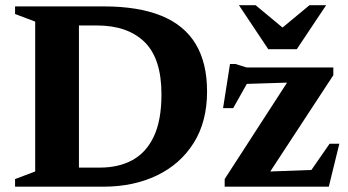

<svg xmlns="http://www.w3.org/2000/svg" viewBox="-20 -700 1306 720"><path d="M585.5 -346.5Q585.5 -480.5 522 -542.5Q458.5 -604.5 343 -604.5H199L185.5 -676H368.5Q498.5 -676 584.8 -641Q671 -606 713.8 -535Q756.5 -464 756.5 -357Q756.5 -243.5 706.2 -163.8Q656 -84 568.2 -42Q480.5 0 368.5 0H185.5L199 -71.5H354.5Q425 -71.5 476.8 -99.8Q528.5 -128 557 -188.5Q585.5 -249 585.5 -346.5ZM36.5 0V-28.5L112 -57V-619L36.5 -647.5V-676H276V0ZM822.5 0V-28.5L1079 -425L1149 -393L859.5 -384L932 -432.5L854.5 -294.5H816.5L842.5 -460H863L905 -447H1230V-418L970 -21L901 -53.5L1170 -63.5L1118.5 -20.5L1216 -161H1252.5L1213 0ZM1062 -578H1017L1140.5 -680.5H1203L1093 -515.5H986L876 -680.5H938.5Z"/></svg>

Font: Newsreader 16pt 16pt
Style: Bold
Weight: 700
Version: Version 1.003